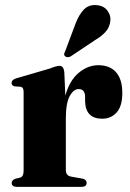

<svg xmlns="http://www.w3.org/2000/svg" viewBox="-20 -728 506 748"><path d="M230.5 -447.5 234.5 -355.5Q251 -414.5 286.5 -444.2Q322 -474 363 -474Q408 -474 432.2 -446.5Q456.5 -419 456.5 -365.5Q456.5 -314.5 434.5 -290Q412.5 -265.5 378.5 -265.5Q313 -265.5 311.5 -334V-352.5Q310.5 -381 286.5 -381Q266.5 -381 251.5 -353.5Q236.5 -326 236.5 -266V-65.5Q236.5 -43.5 257 -40L301.5 -32Q317.5 -28.5 317.5 -15.5Q317.5 0 297.5 0H46Q25.5 0 25.5 -15.5Q25.5 -26 39.5 -31.5L58 -36Q72 -40 72 -62.5V-370.5Q72 -388 60 -390L37 -391.5Q25 -394.5 25 -405.5Q25 -416.5 42 -422.5L172.5 -460.5Q190.5 -467.5 198.8 -469.5Q207 -471.5 212.5 -471.5Q227.5 -471.5 230.5 -447.5ZM275 -638Q288.5 -672.5 307.5 -691.5Q326.5 -710.5 355.5 -708Q384 -706 398 -687.2Q412 -668.5 410 -648.5Q408 -623 392.2 -605Q376.5 -587 350 -571.5L255 -508Q241 -502 233.5 -509Q229 -513.5 230 -518.2Q231 -523 234 -528.5Z"/></svg>

Font: Fraunces 72pt S000
Style: Bold
Weight: 700
Version: Version 1.000; ttfautohint (v1.8.3)